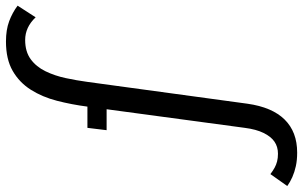

<svg xmlns="http://www.w3.org/2000/svg" viewBox="-368 -600 1041 660"><g transform="rotate(-90 153.0 -270.5)"><path d="M340 -771Q380 -771 409.5 -760Q439 -749 463 -731L423 -669Q406 -687 386.5 -696Q367 -705 345 -705Q305 -705 279 -686Q253 -667 237.5 -635Q222 -603 214 -565.5Q206 -528 201 -491L126 59Q114 144 71.5 187Q29 230 -42 230Q-68 230 -88.5 225.5Q-109 221 -126 213.5Q-143 206 -157 196L-116 138Q-104 147 -94 152.5Q-84 158 -72.5 161Q-61 164 -46 164Q-22 164 -4.5 152Q13 140 25.5 114.5Q38 89 43 50L107 -425H35L43 -491H116Q123 -545 136 -595.5Q149 -646 174 -685.5Q199 -725 239 -748Q279 -771 340 -771Z"/></g></svg>

Font: Rosario Medium
Style: Italic
Weight: 500
Italic angle: -8.05°
Version: Version 1.201